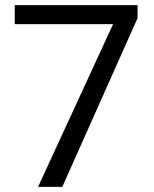

<svg xmlns="http://www.w3.org/2000/svg" viewBox="-20 -731 602 751"><path d="M518.1 -710.9H37.6V-636.7H422.4L128.9 0H223.6L518.1 -660.2Z"/></svg>

Font: Nahid
Style: Regular
Weight: 400
Foundry: DejaVu fonts team - Redesigned by Saber Rastikerdar
Version: Version 0.3.0